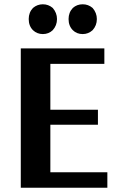

<svg xmlns="http://www.w3.org/2000/svg" viewBox="-20 -876 564 896"><path d="M134 -839Q154 -856 180 -856Q206 -856 226 -839Q246 -816 246 -787Q246 -757 226 -735Q207 -717 180 -717Q153 -717 134 -735Q114 -755 114 -787Q114 -818 134 -839ZM320 -839Q339 -856 366 -856Q392 -856 412 -839Q432 -816 432 -787Q432 -757 412 -735Q392 -717 366 -717Q338 -717 320 -735Q300 -755 300 -787Q300 -818 320 -839ZM481 -72V0H77V-650H467V-578H215V-364H437V-294H215V-72Z"/></svg>

Font: ArsenalBold
Style: Bold
Weight: 700
Designer: Andrij Shevchenko
Foundry: Stairsfor.com
Version: Version 1.000